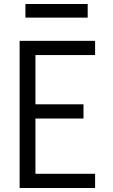

<svg xmlns="http://www.w3.org/2000/svg" viewBox="-20 -939 565 959"><path d="M78 0V-735H455V-664H157V-418H397V-347H157V-71H455V0ZM107 -851V-919H418V-851Z"/></svg>

Font: Iosevka Pride
Style: Regular
Weight: 400
Monospace: yes
Designer: Belleve Invis
Foundry: Belleve Invis
Version: Version 30.3.1; ttfautohint (v1.8.4)